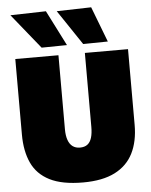

<svg xmlns="http://www.w3.org/2000/svg" viewBox="-63 -1018 852 1086"><g transform="rotate(-5 363.0 -475.5)"><path d="M365 16Q246 16 175.5 -19.8Q105 -55.5 74 -122.8Q43 -190 43 -284Q43 -301.5 43 -332.5Q43 -363.5 43 -400.8Q43 -438 43 -474Q43 -545.5 43 -600.5Q43 -655.5 43 -713H288Q288 -655.5 288 -600.5Q288 -545.5 288 -474V-293Q288 -256.5 296.8 -231.8Q305.5 -207 322.5 -194.5Q339.5 -182 364 -182Q390.5 -182 406.8 -194.5Q423 -207 430.5 -231.8Q438 -256.5 438 -293V-474Q438 -545.5 438 -600.5Q438 -655.5 438 -713H683Q683 -655.5 683 -600.5Q683 -545.5 683 -474Q683 -438 683 -400Q683 -362 683 -330.5Q683 -299 683 -283Q683 -189.5 649.5 -122.5Q616 -55.5 545.8 -19.8Q475.5 16 365 16ZM197 -764Q171.5 -795.5 145.2 -828Q119 -860.5 92 -894Q65 -927.5 37 -962L239 -967Q265 -916 290.2 -866.2Q315.5 -816.5 341 -766ZM433 -764Q412 -795.5 390 -828Q368 -860.5 345.8 -894Q323.5 -927.5 300 -962L496 -967Q515.5 -916 534.5 -866.5Q553.5 -817 573 -766Z"/></g></svg>

Font: Commissioner Thin Black
Style: Regular
Weight: 900
Version: Version 1.000